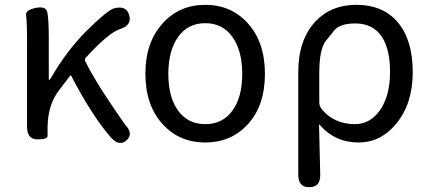

<svg xmlns="http://www.w3.org/2000/svg" viewBox="-20 -577 1781 795"><path d="M504 4Q474 31 439 -8Q360 -99 275 -263Q273 -267 270 -263L222 -200Q179 -142 177 -54Q177 -28 177 -14Q177 0 135 0Q92 0 92 -52V-394Q92 -490 88 -512.5Q84 -535 127 -544Q169 -553 175.5 -527.5Q182 -502 182 -416V-251Q182 -246 184 -246Q186 -246 192 -256Q255 -365 336 -447Q426 -536 454 -543Q504 -555 515 -514Q527 -473 478 -457Q430 -442 336 -339Q329 -332 333 -323Q371 -248 431 -159Q495 -64 498 -61Q534 -23 504 4Z M655 -61Q582 -140 582 -271.5Q582 -403 655 -482Q724 -557 830 -557Q936 -557 1005 -482Q1077 -403 1077 -271Q1077 -139 1005 -61Q936 13 830 13Q724 13 655 -61ZM717.5 -119Q758 -63 830 -63Q902 -63 942.5 -119Q983 -175 983 -271Q983 -367 942.5 -424Q902 -481 830 -481Q758 -481 717.5 -424Q677 -367 677 -271Q677 -175 717.5 -119Z M1261 198Q1215 199 1215 147V-278Q1215 -412 1286 -488Q1351 -557 1455 -557Q1567 -557 1628 -483.5Q1689 -410 1689 -278.5Q1689 -147 1620 -64Q1556 13 1465 13Q1367 13 1304 -60Q1301 -64 1301 -59L1306 146Q1307 198 1261 198ZM1450 -63Q1512 -63 1553 -120Q1595 -180 1595 -279Q1595 -373 1561 -425Q1524 -480 1451 -480Q1387 -480 1363 -450Q1347 -429 1330 -409Q1302 -374 1302 -276V-154Q1302 -137 1313 -124Q1364 -63 1450 -63Z"/></svg>

Font: Resource Han Rounded KR
Style: Regular
Weight: 400
Designer: Cyano Hao (round all glyphs); Ryoko NISHIZUKA 西塚涼子 (kana, bopomofo & ideographs); Paul D. Hunt (Latin, Greek & Cyrillic)
Foundry: Cyano Hao
Version: 0.990